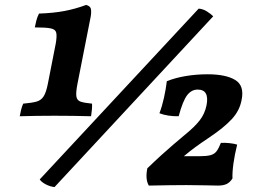

<svg xmlns="http://www.w3.org/2000/svg" viewBox="-20 -750 1029 778"><path d="M329 -730Q344 -726 347.5 -716.5Q351 -707 348 -685L294 -411Q287 -375 289.5 -359Q292 -343 307 -338Q322 -333 353 -330Q354 -309 349 -279Q318 -280 275.5 -280.5Q233 -281 201 -281Q169 -281 129.5 -280.5Q90 -280 60 -279Q62 -291 65.5 -305Q69 -319 74 -330Q108 -333 127 -338Q146 -343 156.5 -359Q167 -375 174 -411L206 -574Q211 -603 208 -617Q205 -631 185.5 -635Q166 -639 121 -639Q124 -654 127.5 -667.5Q131 -681 138 -695Q197 -697 241.5 -705.5Q286 -714 329 -730ZM201 8Q182 6 164.5 -3.5Q147 -13 141 -23L785 -715Q802 -714 818 -704Q834 -694 844 -684ZM583 2Q568 -24 577 -68Q609 -99 634 -121.5Q659 -144 681 -163Q703 -182 727 -202Q768 -235 789 -262Q810 -289 817 -324Q829 -387 781 -387Q756 -387 738.5 -364.5Q721 -342 704 -279Q661 -278 626 -291Q637 -320 644.5 -354Q652 -388 656 -421Q691 -435 733.5 -442Q776 -449 821 -449Q895 -449 933 -426Q971 -403 959 -345Q951 -301 918.5 -266.5Q886 -232 831 -195Q795 -171 772.5 -154.5Q750 -138 725 -117H788Q816 -117 832 -121Q848 -125 857 -136.5Q866 -148 875 -171Q891 -172 910 -170Q929 -168 941 -164Q931 -124 926 -88Q921 -52 922 -27Q912 -11 898.5 -4.5Q885 2 863 2Q852 2 815 1Q778 0 735 0Q704 0 669 0.5Q634 1 583 2Z"/></svg>

Font: Vollkorn
Style: Bold Italic
Weight: 700
Italic angle: -11°
Designer: Friedrich Althausen
Foundry: Friedrich Althausen
Version: Version 5.000; ttfautohint (v1.8.3)